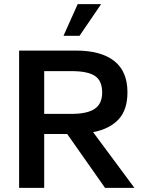

<svg xmlns="http://www.w3.org/2000/svg" viewBox="-20 -914 684 934"><path d="M73 0V-668H349Q471 -668 535.5 -617.5Q600 -567 600 -465Q600 -380 557 -333.5Q514 -287 433 -271L634 0H491L307 -262H195V0ZM195 -360H328Q404 -360 440.5 -384.5Q477 -409 477 -464Q477 -521 442 -544.5Q407 -568 328 -568H195ZM289 -740 358 -894H472L367 -740Z"/></svg>

Font: Gantari SemiBold
Style: Regular
Weight: 600
Designer: Anugrah Pasau
Foundry: Lafontype
Version: Version 1.000; ttfautohint (v1.8.3)